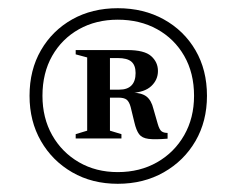

<svg xmlns="http://www.w3.org/2000/svg" viewBox="-20 -737 576 468"><path d="M267 -717Q330 -717 379.2 -689.8Q428.5 -662.5 456.5 -614.5Q484.5 -566.5 484.5 -503.5Q484.5 -441.5 456.5 -393.2Q428.5 -345 379.2 -317Q330 -289 267 -289Q204.5 -289 156 -317Q107.5 -345 79.8 -393.2Q52 -441.5 52 -503.5Q52 -566.5 79.8 -614.5Q107.5 -662.5 156 -689.8Q204.5 -717 267 -717ZM267 -689Q214 -689 172.5 -665.8Q131 -642.5 107.2 -600.8Q83.5 -559 83.5 -503.5Q83.5 -449.5 107.2 -407.5Q131 -365.5 172.5 -341.5Q214 -317.5 267 -317.5Q321 -317.5 363 -341.5Q405 -365.5 429 -407.5Q453 -449.5 453 -503.5Q453 -559 429 -600.8Q405 -642.5 363 -665.8Q321 -689 267 -689ZM224.5 -518.5H271Q290.5 -518.5 300.5 -528.8Q310.5 -539 310.5 -559Q310.5 -578 300.2 -586.8Q290 -595.5 267 -595.5H225L223.5 -615H290Q332 -615 348.5 -600.2Q365 -585.5 365 -564Q365 -542.5 348.8 -527.2Q332.5 -512 300.5 -510.5V-511.5Q325 -511 337 -501.8Q349 -492.5 354 -471.5L364.5 -435Q368.5 -421 373.8 -417Q379 -413 388.5 -413V-399Q358 -396.5 342 -398.5Q326 -400.5 319 -410Q312 -419.5 307.5 -439L298.5 -476Q295 -489 288.8 -494Q282.5 -499 268.5 -499H224ZM192.5 -597 164.5 -604.5V-615H248V-418.5L276 -410V-399.5H164.5V-410L192.5 -418.5Z"/></svg>

Font: Newsreader 60pt SemiBold
Style: Regular
Weight: 600
Designer: Hugues Gentile
Foundry: Production Type
Version: Version 1.003